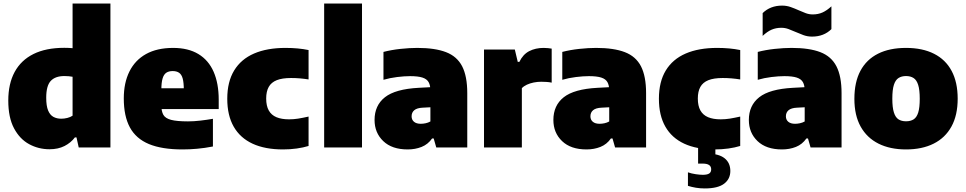

<svg xmlns="http://www.w3.org/2000/svg" viewBox="-20 -828 5424 1078"><path d="M258 10Q196.5 10 143.8 -18.5Q91 -47 58.8 -107.5Q26.5 -168 26.5 -263.5Q26.5 -357.5 62.2 -423.8Q98 -490 168 -524.8Q238 -559.5 341 -559.5Q353.5 -559.5 365.5 -559Q377.5 -558.5 387.5 -557.5V-808H600V0H422L409.5 -56.5H400.5Q378 -26.5 342.2 -8.2Q306.5 10 258 10ZM324 -161.5Q341 -161.5 358 -165.8Q375 -170 387.5 -178.5V-397Q378 -399 365.8 -400Q353.5 -401 341.5 -401Q290.5 -401 265 -373.8Q239.5 -346.5 239.5 -279.5Q239.5 -233.5 250 -208Q260.5 -182.5 279.5 -172Q298.5 -161.5 324 -161.5Z M1004.5 11Q889 11 816.2 -19.2Q743.5 -49.5 709.2 -112.8Q675 -176 675 -275.5Q675 -363 706.8 -426.8Q738.5 -490.5 800.2 -524.8Q862 -559 952 -559Q1037 -559 1094 -524.5Q1151 -490 1179.5 -424.8Q1208 -359.5 1208 -268.5V-215.5H797V-332.5H1042.5L1012 -324Q1012 -364 1005.8 -387Q999.5 -410 985.5 -419.5Q971.5 -429 949.5 -429Q927.5 -429 913.5 -419.5Q899.5 -410 892.8 -387.2Q886 -364.5 886 -324.5V-237Q886 -203 897.2 -183.2Q908.5 -163.5 940.8 -155Q973 -146.5 1035.5 -146.5Q1068.5 -146.5 1104.8 -150.8Q1141 -155 1175.5 -161V-5.5Q1129 3.5 1087.2 7.2Q1045.5 11 1004.5 11Z M1569 11Q1468 11 1398.2 -21.2Q1328.5 -53.5 1292.2 -116.8Q1256 -180 1256 -273.5Q1256 -369 1294.8 -432.5Q1333.5 -496 1406.5 -527.5Q1479.5 -559 1583 -559Q1619.5 -559 1651.5 -556Q1683.5 -553 1712.5 -547V-382Q1687 -386 1663.2 -388Q1639.5 -390 1614 -390Q1564.5 -390 1533.8 -377.8Q1503 -365.5 1488.8 -340Q1474.5 -314.5 1474.5 -275Q1474.5 -233.5 1489 -207.8Q1503.5 -182 1532 -170Q1560.5 -158 1603 -158Q1629 -158 1654 -162Q1679 -166 1712.5 -173.5V-8.5Q1683.5 0.5 1646.2 5.8Q1609 11 1569 11Z M1800 0V-808H2012.5V0Z M2269 11Q2180.5 11 2131.8 -35.8Q2083 -82.5 2083 -154.5Q2083 -236 2141.2 -282Q2199.5 -328 2330.5 -335L2425 -340L2449 -228.5L2354 -223.5Q2321 -222 2306 -209.2Q2291 -196.5 2291 -175Q2291 -155.5 2304.5 -144.2Q2318 -133 2342.5 -133Q2355.5 -133 2369.8 -136Q2384 -139 2396.5 -146V-319.5Q2396.5 -349 2386.5 -366.8Q2376.5 -384.5 2351.8 -392.5Q2327 -400.5 2282.5 -400.5Q2250.5 -400.5 2209.8 -395.5Q2169 -390.5 2133 -380V-536.5Q2177.5 -548 2228.5 -553.5Q2279.5 -559 2323 -559Q2422.5 -559 2484.2 -535.2Q2546 -511.5 2574.8 -455.8Q2603.5 -400 2603.5 -305V0H2429.5L2415 -50.5H2406Q2383 -17.5 2347.2 -3.2Q2311.5 11 2269 11Z M2697.5 0V-550H2870.5L2887 -480.5H2896Q2916 -522.5 2951.2 -540.8Q2986.5 -559 3032 -559Q3044 -559 3056.5 -557.8Q3069 -556.5 3077.5 -555V-364Q3064 -367 3048 -368Q3032 -369 3018.5 -369Q2997.5 -369 2976.5 -364.8Q2955.5 -360.5 2938.2 -352.5Q2921 -344.5 2910 -333V0Z M3273 11Q3184.5 11 3135.8 -35.8Q3087 -82.5 3087 -154.5Q3087 -236 3145.2 -282Q3203.5 -328 3334.5 -335L3429 -340L3453 -228.5L3358 -223.5Q3325 -222 3310 -209.2Q3295 -196.5 3295 -175Q3295 -155.5 3308.5 -144.2Q3322 -133 3346.5 -133Q3359.5 -133 3373.8 -136Q3388 -139 3400.5 -146V-319.5Q3400.5 -349 3390.5 -366.8Q3380.5 -384.5 3355.8 -392.5Q3331 -400.5 3286.5 -400.5Q3254.5 -400.5 3213.8 -395.5Q3173 -390.5 3137 -380V-536.5Q3181.5 -548 3232.5 -553.5Q3283.5 -559 3327 -559Q3426.5 -559 3488.2 -535.2Q3550 -511.5 3578.8 -455.8Q3607.5 -400 3607.5 -305V0H3433.5L3419 -50.5H3410Q3387 -17.5 3351.2 -3.2Q3315.5 11 3273 11Z M3992.5 11Q3891.5 11 3821.8 -21.2Q3752 -53.5 3715.8 -116.8Q3679.5 -180 3679.5 -273.5Q3679.5 -369 3718.2 -432.5Q3757 -496 3830 -527.5Q3903 -559 4006.5 -559Q4043 -559 4075 -556Q4107 -553 4136 -547V-382Q4110.5 -386 4086.8 -388Q4063 -390 4037.5 -390Q3988 -390 3957.2 -377.8Q3926.5 -365.5 3912.2 -340Q3898 -314.5 3898 -275Q3898 -233.5 3912.5 -207.8Q3927 -182 3955.5 -170Q3984 -158 4026.5 -158Q4052.5 -158 4077.5 -162Q4102.5 -166 4136 -173.5V-8.5Q4107 0.5 4069.8 5.8Q4032.5 11 3992.5 11ZM3937 230Q3910.5 230 3887 226Q3863.5 222 3842.5 215.5V139.5Q3862 146.5 3885.8 150Q3909.5 153.5 3926 153.5Q3949.5 153.5 3961.2 146.5Q3973 139.5 3973 122.5Q3973 90.5 3925.5 90.5H3899.5V-10H3996.5V61L3950.5 34.5Q4015 34.5 4047.8 60.2Q4080.5 86 4080.5 132Q4080.5 177 4045.5 203.5Q4010.5 230 3937 230Z M4370.5 11Q4282 11 4233.2 -35.8Q4184.5 -82.5 4184.5 -154.5Q4184.5 -236 4242.8 -282Q4301 -328 4432 -335L4526.5 -340L4550.5 -228.5L4455.5 -223.5Q4422.5 -222 4407.5 -209.2Q4392.5 -196.5 4392.5 -175Q4392.5 -155.5 4406 -144.2Q4419.5 -133 4444 -133Q4457 -133 4471.2 -136Q4485.5 -139 4498 -146V-319.5Q4498 -349 4488 -366.8Q4478 -384.5 4453.2 -392.5Q4428.5 -400.5 4384 -400.5Q4352 -400.5 4311.2 -395.5Q4270.5 -390.5 4234.5 -380V-536.5Q4279 -548 4330 -553.5Q4381 -559 4424.5 -559Q4524 -559 4585.8 -535.2Q4647.5 -511.5 4676.2 -455.8Q4705 -400 4705 -305V0H4531L4516.5 -50.5H4507.5Q4484.5 -17.5 4448.8 -3.2Q4413 11 4370.5 11ZM4539 -622.5Q4513.5 -622.5 4490.5 -631Q4467.5 -639.5 4446 -649Q4426 -658 4406.8 -665Q4387.5 -672 4367 -672Q4337 -672 4312.5 -661.5Q4288 -651 4262 -626.5V-754.5Q4305 -796.5 4371 -796.5Q4397 -796.5 4420 -788.2Q4443 -780 4464 -770.5Q4484 -761.5 4503.5 -754.2Q4523 -747 4543 -747Q4573.5 -747 4598 -758Q4622.5 -769 4648 -792.5V-664.5Q4605.5 -622.5 4539 -622.5Z M5067 11Q4977.5 11 4912.5 -21.5Q4847.5 -54 4812.2 -117.2Q4777 -180.5 4777 -273Q4777 -367 4811 -430.5Q4845 -494 4909.8 -526.5Q4974.5 -559 5067 -559Q5159.5 -559 5224.5 -526Q5289.5 -493 5323.2 -429.5Q5357 -366 5357 -274Q5357 -181 5322 -117.5Q5287 -54 5222 -21.5Q5157 11 5067 11ZM5067 -147Q5092.5 -147 5109.8 -158Q5127 -169 5135.5 -196.5Q5144 -224 5144 -273Q5144 -323.5 5135.2 -351.2Q5126.5 -379 5109.2 -390Q5092 -401 5067 -401Q5042 -401 5024.8 -390Q5007.5 -379 4998.8 -351.5Q4990 -324 4990 -274Q4990 -224.5 4998.8 -196.8Q5007.5 -169 5024.5 -158Q5041.5 -147 5067 -147Z"/></svg>

Font: Encode Sans Condensed Thin Black
Style: Regular
Weight: 900
Version: Version 3.002